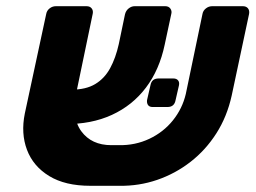

<svg xmlns="http://www.w3.org/2000/svg" viewBox="-20 -591 824 619"><path d="M363 -123Q416 -122 461.5 -143.5Q507 -165 537.5 -203Q568 -241 579 -288L633 -547Q635 -557 644 -564Q653 -571 664 -571H763Q774 -571 779.5 -564Q785 -557 783 -546L727 -283Q712 -215 677.5 -161Q643 -107 594 -69Q545 -31 486.5 -11Q428 9 365 8H271Q190 8 138.5 -23.5Q87 -55 67 -108Q47 -161 60 -225L129 -546Q131 -557 140 -564Q149 -571 160 -571H259Q270 -571 275.5 -564Q281 -557 279 -547L227 -297Q209 -213 242 -168Q275 -123 339 -123ZM188 -191 211 -302Q257 -302 287 -320Q317 -338 335 -371Q353 -404 363 -449L383 -545Q386 -557 395 -564Q404 -571 414 -571H513Q524 -571 529.5 -563Q535 -555 532 -545L511 -447Q494 -366 450.5 -308.5Q407 -251 340.5 -220.5Q274 -190 188 -191ZM472 -246Q462 -246 457.5 -252Q453 -258 454 -268L465 -316Q469 -338 491 -338H539Q549 -338 554 -332Q559 -326 557 -316L546 -268Q542 -246 520 -246Z"/></svg>

Font: Rubik
Style: Bold Italic
Weight: 700
Italic angle: -12°
Designer: Hubert and Fischer
Foundry: Hubert and Fischer
Version: Version 2.300;gftools[0.9.30]